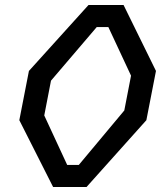

<svg xmlns="http://www.w3.org/2000/svg" viewBox="-20 -750 660 770"><path d="M193 0H327L567 -268L605.5 -465.5L475.5 -730H335L96 -465.5L57.5 -268ZM157.5 -287 184.5 -426.5 368 -641.5H414.5L505.5 -446.5L478.5 -307L296 -88.5H249.5Z"/></svg>

Font: Monaspace Krypton
Style: Italic
Weight: 400
Italic angle: -11°
Designer: Riley Cran & the Lettermatic Team
Foundry: Lettermatic
Version: Version 1.101 (Monaspace Krypton)